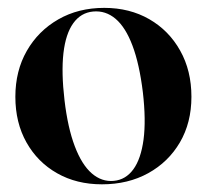

<svg xmlns="http://www.w3.org/2000/svg" viewBox="-20 -470 538 500"><path d="M251.5 -449.5Q317.5 -449.5 368.8 -420Q420 -390.5 449.2 -338.2Q478.5 -286 478.5 -218Q478.5 -150.5 448.5 -99.2Q418.5 -48 366 -19Q313.5 10 245.5 10Q179.5 10 128.8 -18.8Q78 -47.5 49 -99Q20 -150.5 20 -218Q20 -285.5 49.8 -337.5Q79.5 -389.5 131.8 -419.5Q184 -449.5 251.5 -449.5ZM276.5 1Q307.5 -2 327.2 -29Q347 -56 353.8 -106.5Q360.5 -157 352 -230Q343 -303.5 325 -351.2Q307 -399 281 -421Q255 -443 222.5 -440Q190.5 -437 170.8 -409.5Q151 -382 145.2 -331.5Q139.5 -281 148 -209Q156.5 -137 174.8 -89Q193 -41 219 -18.5Q245 4 276.5 1Z"/></svg>

Font: Fraunces 120pt SemiBold
Style: Regular
Weight: 600
Version: Version 1.000;[b76b70a41]